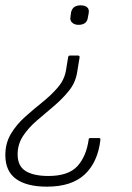

<svg xmlns="http://www.w3.org/2000/svg" viewBox="-26 -514 496 719"><path d="M266 -306Q273 -306 272 -299L263 -244Q257 -205 232.5 -174.5Q208 -144 175.5 -116.5Q143 -89 112 -62.5Q81 -36 60.5 -5Q40 26 40 64Q40 108 70 126.5Q100 145 155 145Q230 145 263.5 108.5Q297 72 306 9Q306 3 312 3H344Q347 3 348.5 4Q350 5 350 10Q340 94 291 139.5Q242 185 150 185Q74 185 34 156Q-6 127 -6 67Q-6 22 15 -13Q36 -48 68 -76.5Q100 -105 133 -131.5Q166 -158 190.5 -186.5Q215 -215 221 -250L229 -299Q230 -306 236 -306ZM276 -494Q292 -494 300.5 -486.5Q309 -479 306 -464L303 -448Q301 -434 292 -427.5Q283 -421 268 -421Q253 -421 244 -429.5Q235 -438 238 -451L240 -467Q243 -481 252 -487.5Q261 -494 276 -494Z"/></svg>

Font: Sofia Sans ExtraLight
Style: Italic
Weight: 250
Italic angle: -9°
Version: Version 4.100-B